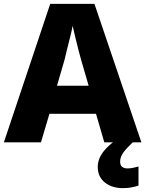

<svg xmlns="http://www.w3.org/2000/svg" viewBox="-20 -737 752 994"><path d="M520 0 477 -148H236L192 0H0L240 -717H469L712 0ZM400 -427Q395 -444 386.5 -477Q378 -510 369.5 -545.5Q361 -581 356 -603Q352 -580 343.5 -546.5Q335 -513 327 -481Q319 -449 314 -427L275 -293H439ZM602 100Q602 119 612.5 127Q623 135 641 135Q654 135 670.5 131.5Q687 128 697 125V224Q681 229 661.5 233Q642 237 616 237Q559 237 522.5 207.5Q486 178 486 127Q486 103 496.5 79Q507 55 531.5 29.5Q556 4 596 -23L667 0Q633 32 617.5 54Q602 76 602 100Z"/></svg>

Font: Noto Sans Oriya ExtraBold
Style: Regular
Weight: 800
Version: Version 2.003